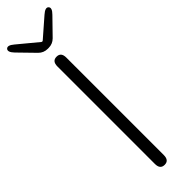

<svg xmlns="http://www.w3.org/2000/svg" viewBox="-321 -921 915 915"><g transform="rotate(-45 136.5 -463.5)"><path d="M136 0Q106 0 106 -36V-693Q106 -729 136 -729Q166 -729 166 -693V-36Q166 0 136 0ZM133 -785Q106 -785 87 -804L9 -884Q-15 -909 -4 -922Q8 -935 35 -912L134 -830Q139 -826 144 -830L237 -911Q264 -935 276 -922Q288 -909 263 -884L185 -804Q166 -785 139 -785Z"/></g></svg>

Font: Resource Han Rounded JP Light
Style: Regular
Weight: 300
Designer: Cyano Hao (round all glyphs); Ryoko NISHIZUKA 西塚涼子 (kana, bopomofo & ideographs); Paul D. Hunt (Latin, Greek & Cyrillic)
Foundry: Cyano Hao
Version: 0.990